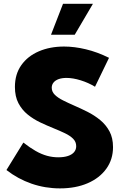

<svg xmlns="http://www.w3.org/2000/svg" viewBox="-20 -997 651 1031"><path d="M14.6 -84 105.5 -231.4Q141.1 -203.6 172.1 -186Q203.1 -168.5 232.7 -160.4Q262.2 -152.3 293 -152.3Q323.2 -152.3 344.7 -159.4Q366.2 -166.5 377.7 -179.9Q389.2 -193.4 389.2 -211.9Q389.2 -235.4 372.6 -252Q356 -268.6 328.4 -281.7Q300.8 -294.9 268.1 -308.1Q232.9 -322.3 196.3 -339.6Q159.7 -356.9 128.9 -381.8Q98.1 -406.7 79.1 -442.6Q60.1 -478.5 60.1 -530.3Q60.1 -598.6 94.5 -647.2Q128.9 -695.8 188.7 -721.4Q248.5 -747.1 324.2 -747.1Q379.4 -747.1 440.9 -732.4Q502.4 -717.8 565.4 -686.5L490.2 -531.2Q455.1 -552.7 413.3 -565.7Q371.6 -578.6 336.9 -578.6Q313 -578.6 295.2 -572.3Q277.3 -565.9 267.6 -554Q257.8 -542 257.8 -525.9Q257.8 -504.4 274.4 -488Q291 -471.7 318.4 -458Q345.7 -444.3 377.9 -430.2Q413.1 -415 450 -396.5Q486.8 -377.9 517.8 -352.5Q548.8 -327.1 567.9 -291.7Q586.9 -256.3 586.9 -207Q586.9 -141.1 551 -91.1Q515.1 -41 450.9 -13.2Q386.7 14.6 301.8 14.6Q222.7 14.6 149.4 -10.7Q76.2 -36.1 14.6 -84ZM381.3 -810.5H253.9L318.4 -976.6H479Z"/></svg>

Font: Kumbh Sans Black
Style: Regular
Weight: 900
Version: Version 1.005